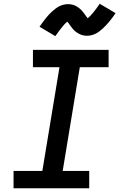

<svg xmlns="http://www.w3.org/2000/svg" viewBox="-20 -1000 640 1020"><path d="M52 0V-92H205L296 -643H155V-735H557V-643H404L313 -92H454V0ZM274 -808 190 -858Q199 -871 207.5 -882.5Q216 -894 224 -904Q232 -914 239.5 -922Q247 -930 255 -937.5Q263 -945 273.5 -953Q284 -961 294.5 -966.5Q305 -972 317.5 -975Q330 -978 341 -978Q349 -978 356 -977Q363 -976 369.5 -974Q376 -972 382.5 -968.5Q389 -965 394 -961.5Q399 -958 404.5 -953.5Q410 -949 415 -943.5Q420 -938 423.5 -933Q427 -928 430.5 -923.5Q434 -919 438 -913Q442 -907 446 -903Q453 -909 460 -916Q467 -923 474.5 -932.5Q482 -942 491 -953.5Q500 -965 510 -980L594 -930Q585 -917 576.5 -905.5Q568 -894 560 -884.5Q552 -875 544 -866.5Q536 -858 528.5 -851Q521 -844 510.5 -835.5Q500 -827 489 -821.5Q478 -816 466 -813Q454 -810 442 -810Q435 -810 428 -811Q421 -812 414.5 -814Q408 -816 401.5 -819.5Q395 -823 389.5 -826.5Q384 -830 378.5 -834.5Q373 -839 368.5 -844.5Q364 -850 360 -855Q356 -860 353 -864.5Q350 -869 345.5 -875Q341 -881 338 -885Q330 -879 323.5 -872Q317 -865 309.5 -855.5Q302 -846 293 -834.5Q284 -823 274 -808Z"/></svg>

Font: Iosevka Curly SmBdEx
Style: Italic
Weight: 600
Width: 7
Italic angle: -9°
Monospace: yes
Designer: Belleve Invis
Foundry: Belleve Invis
Version: Version 11.1.0; ttfautohint (v1.8.3)